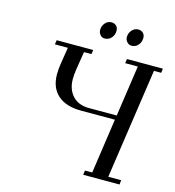

<svg xmlns="http://www.w3.org/2000/svg" viewBox="-126 -988 1000 1095"><g transform="rotate(15 374.0 -441.0)"><path d="M117.2 -676.8 121.1 -702.1H336.9L333 -676.8H289.1L272 -569.8Q267.1 -537.6 267.1 -513.2Q267.1 -451.2 302 -413.6Q336.9 -376 397.9 -376H563L606.9 -676.8H532.2L536.1 -702.1H748L745.1 -676.8H702.1L606.9 -25.9H683.1L680.2 0H465.8L469.2 -25.9H512.2L559.1 -350.1H359.9Q269.5 -350.1 221.2 -393.3Q172.9 -436.5 172.9 -515.1Q172.9 -546.4 178.2 -578.1L193.8 -676.8ZM345.2 -823.2Q345.2 -846.7 360.4 -864.3Q375.5 -881.8 397.9 -881.8Q414.1 -881.8 425.5 -871.3Q437 -860.8 437 -841.8Q437 -817.4 421.4 -799.8Q405.8 -782.2 381.8 -782.2Q366.2 -782.2 355.7 -794.9Q345.2 -807.6 345.2 -823.2ZM502.9 -823.2Q502.9 -846.7 518.3 -864.3Q533.7 -881.8 556.2 -881.8Q572.3 -881.8 583.7 -871.3Q595.2 -860.8 595.2 -841.8Q595.2 -816.9 579.8 -799.6Q564.5 -782.2 541 -782.2Q524.9 -782.2 513.9 -794.9Q502.9 -807.6 502.9 -823.2Z"/></g></svg>

Font: Dehuti Alt
Style: Bold-Italic
Weight: 700
Version: Version 1.2